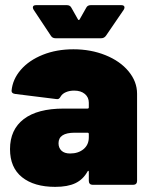

<svg xmlns="http://www.w3.org/2000/svg" viewBox="-20 -720 591 748"><path d="M514 -355V-15Q514 -8 510 -4Q506 0 499 0H341Q334 0 330 -4Q326 -8 326 -15V-50Q326 -54 324.5 -54.5Q323 -55 321 -52Q304 -21 274 -6.5Q244 8 195 8Q113 8 66 -29.5Q19 -67 19 -139Q19 -215 72.5 -256Q126 -297 228 -297H321Q326 -297 326 -302V-320Q326 -341 310.5 -354Q295 -367 269 -367Q251 -367 237 -361Q223 -355 217 -345Q213 -338 209.5 -335.5Q206 -333 200 -334L39 -354Q25 -356 25 -366Q29 -411 61 -448Q93 -485 146.5 -506.5Q200 -528 266 -528Q334 -528 391 -505Q448 -482 481 -442Q514 -402 514 -355ZM326 -185V-198Q326 -203 321 -203H271Q208 -203 208 -162Q208 -144 219.5 -133Q231 -122 253 -122Q285 -122 305.5 -139Q326 -156 326 -185ZM108 -691Q108 -700 121 -700H240Q253 -700 258 -690L284 -644Q287 -640 290 -644L316 -690Q321 -700 334 -700H452Q465 -700 465 -691Q465 -687 462 -682L393 -581Q386 -571 374 -571H196Q184 -571 178 -581L111 -682Q108 -687 108 -691Z"/></svg>

Font: Barlow Black
Style: Regular
Weight: 900
Designer: Jeremy Tribby
Foundry: Tribby Type
Version: Version 1.422